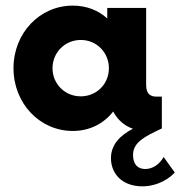

<svg xmlns="http://www.w3.org/2000/svg" viewBox="-20 -455 639 680"><path d="M559.6 101.1C544.9 127 520.5 143.6 494.6 143.6C467.8 143.6 451.2 127 451.2 93.8C451.2 48.8 492.7 28.3 553.2 0V-112.8H534.7C516.6 -112.8 497.6 -118.7 497.6 -153.8V-426.8H359.9V-389.6C328.1 -418.5 286.6 -435.1 237.8 -435.1C120.6 -435.1 27.8 -337.9 27.8 -213.4C27.8 -88.9 120.6 8.8 237.8 8.8C298.3 8.8 347.7 -17.6 380.9 -60.1C396.5 -30.3 420.9 -9.3 450.7 1C406.2 23.9 373 56.6 373 105C373 157.7 408.7 200.2 473.6 204.6C519 208 566.9 189.9 599.1 156.2ZM266.1 -113.8C210.4 -113.8 166 -157.2 166 -213.4C166 -269.5 210.4 -313.5 266.1 -313.5C321.8 -313.5 365.7 -269.5 365.7 -213.4C365.7 -157.2 321.8 -113.8 266.1 -113.8Z"/></svg>

Font: Now ExtraBold
Style: Regular
Weight: 800
Designer: Alfredo Marco Pradil
Foundry: Alfredo Marco Pradil
Version: Version 1.200;hotconv 1.0.109;makeotfexe 2.5.65596